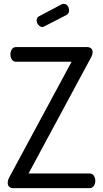

<svg xmlns="http://www.w3.org/2000/svg" viewBox="-20 -975 533 995"><path d="M49 0Q35 0 27.5 -7.5Q20 -15 20 -27Q20 -41 28 -56L351 -655H63Q49 -655 41.5 -666.5Q34 -678 34 -693Q34 -707 41 -719Q48 -731 63 -731H431Q445 -731 452.5 -724Q460 -717 460 -706Q460 -691 450 -674L128 -76H444Q459 -76 466.5 -64Q474 -52 474 -38Q474 -24 466.5 -12Q459 0 444 0ZM200 -835Q188 -835 179 -846Q170 -857 170 -869Q170 -885 183 -891L300 -953Q306 -955 310 -955Q323 -955 330.5 -944.5Q338 -934 338 -921Q338 -905 324 -897L211 -839Q208 -838 205.5 -836.5Q203 -835 200 -835Z"/></svg>

Font: Dosis ExtraLight Medium
Style: Regular
Weight: 500
Version: Version 3.001; ttfautohint (v1.8.2)